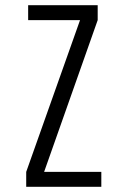

<svg xmlns="http://www.w3.org/2000/svg" viewBox="-20 -720 490 740"><path d="M150 -57.5H370.5V0H81V-57.5L288.5 -642.5H88.5V-700H356.5V-642.5Z"/></svg>

Font: League Mono Condensed Light
Style: Regular
Weight: 300
Width: 1
Designer: Tyler Finck
Foundry: The League of Moveable Type / Tyler Finck
Version: Version 2.210